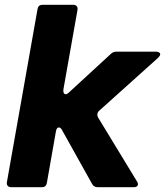

<svg xmlns="http://www.w3.org/2000/svg" viewBox="-20 -783 690 803"><path d="M176 -18Q173 0 155 0H27Q17 0 12 -6Q7 -12 9 -22L137 -745Q140 -763 158 -763H286Q296 -763 301 -757Q306 -751 304 -741L245 -408V-403Q245 -389 255 -389Q261 -389 268 -396L443 -557Q453 -567 467 -567H632Q640 -567 645 -564Q650 -561 650 -556Q650 -550 642 -542L395 -320Q387 -313 387 -303Q387 -298 390 -292L553 -24Q557 -19 557 -12Q557 -7 552.5 -3.5Q548 0 540 0H389Q372 0 365 -14L240 -238Q234 -250 226 -250Q217 -250 214 -234Z"/></svg>

Font: Open Sauce Two Black Italic
Style: Regular
Weight: 900
Italic angle: -10°
Designer: Alfredo Marco Pradil
Foundry: Creative Sauce Fz LLC
Version: Version 1.477